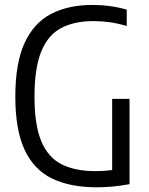

<svg xmlns="http://www.w3.org/2000/svg" viewBox="-20 -770 616 796"><path d="M381 6.5Q270.5 6.5 195.2 -30.2Q120 -67 81.8 -149.5Q43.5 -232 43.5 -369.5Q43.5 -508 81.8 -591.5Q120 -675 191.5 -712.2Q263 -749.5 363.5 -749.5Q438 -749.5 505.5 -730V-662.5Q469 -673 435.2 -677.8Q401.5 -682.5 367 -682.5Q288.5 -682.5 234 -654Q179.5 -625.5 151.2 -557Q123 -488.5 123 -368.5Q123 -252 151.2 -184.5Q179.5 -117 235.5 -88.8Q291.5 -60.5 375.5 -60.5Q412.5 -60.5 445 -65V-360H517V-6.5Q479 0.5 446 3.5Q413 6.5 381 6.5Z"/></svg>

Font: Encode Sans Cnd
Style: Regular
Weight: 400
Width: 3
Designer: Multiple Designers
Foundry: Impallari Type
Version: Version 3.002; ttfautohint (v1.8.3) -l 8 -r 50 -G 200 -x 14 